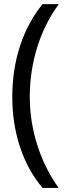

<svg xmlns="http://www.w3.org/2000/svg" viewBox="-20 -760 331 938"><path d="M40 -286.6Q40 -419.9 78.1 -536.1Q116.2 -652.3 188 -739.7H267.1Q196.8 -643.1 161.1 -526.6Q125.5 -410.2 125.5 -287.6Q125.5 -167 162.1 -51.8Q198.7 63.5 266.6 158.2H188Q115.7 72.8 77.9 -41.5Q40 -155.8 40 -286.6Z"/></svg>

Font: XL-Viking
Style: Regular
Weight: 400
Foundry: Ascender Corporation
Version: Version 1.10 March 23, 2015